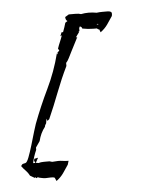

<svg xmlns="http://www.w3.org/2000/svg" viewBox="-58 -430 419 503"><g transform="rotate(-5 151.5 -178.0)"><path d="M19 26 16 23 15 25 3 18Q-1 10 -7 4Q-13 -2 -18 -9Q-15 -14 -12.5 -14.5Q-10 -15 -6 -16Q-2 -17 3 -30Q8 -43 13.5 -61.5Q19 -80 23.5 -95.5Q28 -111 30 -116Q47 -161 68 -204.5Q89 -248 101 -295L103 -292V-296H102L108 -302L105 -307Q108 -316 111.5 -324Q115 -332 118 -341L114 -339L118 -349H122Q127 -362 130 -373L136 -377Q131 -380 131 -388L141 -394Q148 -394 158 -394Q168 -394 173 -392Q178 -393 183 -393.5Q188 -394 193 -394Q198 -394 203.5 -393.5Q209 -393 214 -392Q222 -393 229 -393Q236 -393 243 -393Q248 -393 251.5 -391Q255 -389 253 -380Q246 -369 238.5 -358.5Q231 -348 220 -340L217 -348H215L211 -351H202Q188 -351 173 -354Q172 -359 167 -360L165 -356V-348L162 -347L164 -346L154 -332L158 -333Q153 -324 148.5 -314.5Q144 -305 139 -296Q135 -288 131 -280Q127 -272 123 -268V-260Q107 -227 94 -193Q81 -159 66 -125L61 -121L59 -127L57 -115L54 -110L53 -106Q41 -91 36 -70L25 -54V-48Q17 -30 14 -14H18Q19 -14 20 -14L17 -20L18 -25L28 -27L21 -14Q24 -14 28 -13Q34 -15 42.5 -15Q51 -15 57 -15Q58 -15 64 -13L80 -14Q86 -14 92.5 -13Q99 -12 107 -12L104 -2Q97 9 89.5 19.5Q82 30 71 38L67 29Q63 27 55.5 27.5Q48 28 43 28Q39 28 34.5 27Q30 26 25 25L23 23V24ZM211 -361H216L215 -363Z"/></g></svg>

Font: Qwitcher Grypen
Style: Bold
Weight: 700
Designer: Robert E. Leuschke
Foundry: Robert E. Leuschke
Version: Version 1.100; ttfautohint (v1.8.3)